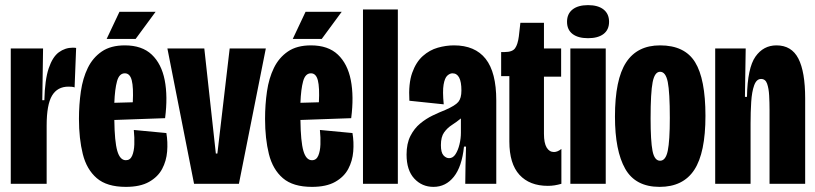

<svg xmlns="http://www.w3.org/2000/svg" viewBox="-20 -717 3181 749"><path d="M22 0V-288V-528H148L145 -326H153Q155 -406 170 -450.5Q185 -495 209.5 -513Q234 -531 264 -531Q272 -531 277 -530L271 -376Q266 -378 259.5 -378.5Q253 -379 247 -379Q204 -379 183 -344Q162 -309 162 -227V0Z M471 12Q397 12 357.5 -22Q318 -56 303 -116Q288 -176 288 -253Q288 -309 295.5 -360.5Q303 -412 322.5 -452Q342 -492 377 -516Q412 -540 467 -540Q534 -540 572 -504Q610 -468 622.5 -404.5Q635 -341 624 -256L426 -249Q427 -165 437.5 -128.5Q448 -92 471 -92Q488 -92 495.5 -109.5Q503 -127 504 -153.5Q505 -180 502 -210L629 -198Q635 -163 632 -126Q629 -89 612.5 -58Q596 -27 561.5 -7.5Q527 12 471 12ZM467 -431Q445 -431 436.5 -400Q428 -369 426 -316L498 -318Q501 -376 494 -403.5Q487 -431 467 -431ZM509 -565H396L446 -671H587Z M737 0 633 -528H777L822 -118H828L876 -528H1017L912 0Z M1197 12Q1123 12 1083.5 -22Q1044 -56 1029 -116Q1014 -176 1014 -253Q1014 -309 1021.5 -360.5Q1029 -412 1048.5 -452Q1068 -492 1103 -516Q1138 -540 1193 -540Q1260 -540 1298 -504Q1336 -468 1348.5 -404.5Q1361 -341 1350 -256L1152 -249Q1153 -165 1163.5 -128.5Q1174 -92 1197 -92Q1214 -92 1221.5 -109.5Q1229 -127 1230 -153.5Q1231 -180 1228 -210L1355 -198Q1361 -163 1358 -126Q1355 -89 1338.5 -58Q1322 -27 1287.5 -7.5Q1253 12 1197 12ZM1193 -431Q1171 -431 1162.5 -400Q1154 -369 1152 -316L1224 -318Q1227 -376 1220 -403.5Q1213 -431 1193 -431ZM1235 -565H1122L1172 -671H1313Z M1396 0V-680H1532V0Z M1671 12Q1626 12 1596 -20.5Q1566 -53 1566 -114Q1566 -157 1581 -186.5Q1596 -216 1619 -235Q1642 -254 1668 -266.5Q1694 -279 1717 -288Q1756 -305 1768 -319.5Q1780 -334 1780 -364Q1780 -431 1745 -431Q1735 -431 1725 -422Q1715 -413 1710.5 -387Q1706 -361 1711 -310L1577 -324Q1573 -391 1588 -433Q1603 -475 1629.5 -498.5Q1656 -522 1688 -531Q1720 -540 1751 -540Q1833 -540 1874.5 -487.5Q1916 -435 1916 -325V-202Q1916 -151 1916 -100.5Q1916 -50 1916 0H1795Q1795 -36 1796 -72Q1797 -108 1798 -145H1790Q1782 -67 1750.5 -27.5Q1719 12 1671 12ZM1732 -100Q1747 -100 1757 -115.5Q1767 -131 1772.5 -154Q1778 -177 1778 -199V-255Q1761 -241 1743 -229.5Q1725 -218 1712.5 -200.5Q1700 -183 1700 -151Q1700 -122 1710 -111Q1720 -100 1732 -100Z M2117 8Q2046 8 2006.5 -35Q1967 -78 1967 -165V-420H1935V-514H1949Q1979 -514 1989.5 -529Q2000 -544 2004 -575L2010 -628H2102V-528H2169V-418H2102V-195Q2102 -159 2112.5 -141.5Q2123 -124 2141 -124Q2155 -124 2170 -136V0Q2156 4 2143.5 6Q2131 8 2117 8Z M2205 0V-528H2343V0ZM2274 -568Q2235 -568 2213.5 -584.5Q2192 -601 2192 -632Q2192 -663 2213.5 -680Q2235 -697 2274 -697Q2313 -697 2334.5 -680Q2356 -663 2356 -632Q2356 -601 2334.5 -584.5Q2313 -568 2274 -568Z M2553 12Q2459 12 2419 -58.5Q2379 -129 2379 -262Q2379 -407 2422.5 -473.5Q2466 -540 2555 -540Q2651 -540 2691.5 -474.5Q2732 -409 2732 -265Q2732 -121 2688.5 -54.5Q2645 12 2553 12ZM2555 -90Q2577 -90 2585 -129Q2593 -168 2593 -257Q2593 -357 2585 -397Q2577 -437 2555 -437Q2534 -437 2526 -396.5Q2518 -356 2518 -255Q2518 -167 2525.5 -128.5Q2533 -90 2555 -90Z M2770 0V-313V-528H2889L2886 -339H2894Q2896 -452 2927 -496Q2958 -540 3009 -540Q3068 -540 3094.5 -488.5Q3121 -437 3121 -333V0H2982V-289Q2982 -317 2980.5 -344.5Q2979 -372 2972.5 -390.5Q2966 -409 2949 -409Q2931 -409 2922 -384Q2913 -359 2910.5 -319.5Q2908 -280 2908 -236V0Z"/></svg>

Font: Bricolage Grotesque 48pt Condensed Bricolage Grotesque 48pt Condensed Regular
Style: Bold
Weight: 700
Width: 3
Designer: Mathieu Triay
Foundry: Atelier Triay
Version: Version 1.000; ttfautohint (v1.8.4.7-5d5b);gftools[0.9.32]